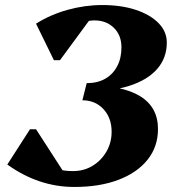

<svg xmlns="http://www.w3.org/2000/svg" viewBox="-20 -726 694 762"><path d="M275 16Q133 16 9 -73L99 -213H123L247 -21L106 -41L109 -145Q120 -100 163 -73.5Q206 -47 270 -47Q313 -47 347.5 -68Q382 -89 402.5 -124.5Q423 -160 423 -203Q423 -258 390.5 -293Q358 -328 307 -328L322 -388Q607 -388 607 -214Q607 -144 566 -92.5Q525 -41 450.5 -12.5Q376 16 275 16ZM316 -362 324 -396Q367 -396 397.5 -413.5Q428 -431 445 -463Q462 -495 462 -538Q462 -586 432 -615.5Q402 -645 355 -645Q319 -645 280.5 -623.5Q242 -602 204 -561L251 -672H354L218 -487H194L123 -632Q180 -668 248.5 -687Q317 -706 386 -706Q461 -706 518.5 -687Q576 -668 609 -634.5Q642 -601 642 -557Q642 -496 603.5 -452Q565 -408 492 -385Q419 -362 316 -362Z"/></svg>

Font: Platypi Light
Style: Bold Italic
Weight: 700
Italic angle: -13°
Version: Version 1.200